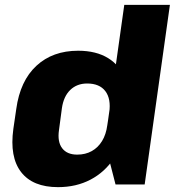

<svg xmlns="http://www.w3.org/2000/svg" viewBox="-20 -760 720 791"><path d="M219 11Q115 11 67 -51Q19 -113 35 -229L47 -311Q63 -427 130 -489Q197 -551 302 -551Q376 -551 425.5 -520.5Q475 -490 496.5 -433.5Q518 -377 507 -298L499 -244Q488 -166 450 -108.5Q412 -51 353 -20Q294 11 219 11ZM298 -123Q332 -123 358 -137.5Q384 -152 400.5 -179Q417 -206 422 -244L430 -296Q438 -353 414 -384.5Q390 -416 339 -416Q297 -416 269.5 -389.5Q242 -363 235 -314L223 -224Q216 -176 236 -149.5Q256 -123 298 -123ZM412 -171 492 -740H680L576 0H456Z"/></svg>

Font: Pathway Extreme SemiCondensed ExtraBold
Style: Italic
Weight: 800
Width: 4
Italic angle: -8°
Version: Version 1.001;gftools[0.9.26]